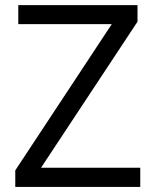

<svg xmlns="http://www.w3.org/2000/svg" viewBox="-20 -734 611 754"><path d="M530.8 0H40V-64.9L418.9 -639.2H51.8V-713.9H520V-648.9L141.1 -75.2H530.8Z"/></svg>

Font: f0_51640 
Style: Regular
Weight: 400
Foundry: Ascender Corporation
Version: Version 1.10